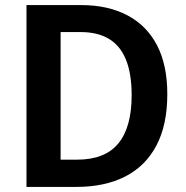

<svg xmlns="http://www.w3.org/2000/svg" viewBox="-20 -734 731 754"><path d="M637 -364Q637 -244 594.5 -163Q552 -82 472 -41Q392 0 280 0H84V-714H299Q404 -714 480 -674Q556 -634 596.5 -556.5Q637 -479 637 -364ZM497 -360Q497 -445 474.5 -500Q452 -555 407.5 -581.5Q363 -608 298 -608H218V-107H283Q392 -107 444.5 -170.5Q497 -234 497 -360Z"/></svg>

Font: Noto Sans Display SemiBold
Style: Regular
Weight: 600
Designer: Monotype Design Team
Foundry: Monotype Imaging Inc.
Version: Version 2.003